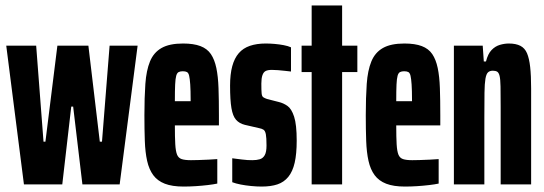

<svg xmlns="http://www.w3.org/2000/svg" viewBox="-20 -678 2000 706"><path d="M68 0 3 -510H113L140 -157H147L191 -510H305L347 -157H355L383 -510H486L420 0H283L249 -286H242L209 0Z M655 8Q613 8 586 -2.5Q559 -13 543.5 -34Q528 -55 521 -86.5Q514 -118 512.5 -160Q511 -202 511 -254Q511 -320 514.5 -369.5Q518 -419 531.5 -452Q545 -485 574 -501.5Q603 -518 653 -518Q692 -518 717 -508.5Q742 -499 755.5 -479Q769 -459 775.5 -428Q782 -397 783.5 -354Q785 -311 785 -254V-217H623Q623 -173 624.5 -147.5Q626 -122 631 -109.5Q636 -97 648 -93Q660 -89 682 -89Q691 -89 709 -89.5Q727 -90 747 -91Q767 -92 779 -93V-3Q765 0 744 2.5Q723 5 700 6.5Q677 8 655 8ZM681 -286V-310Q681 -346 679.5 -367.5Q678 -389 675.5 -399.5Q673 -410 667.5 -413Q662 -416 652 -416Q643 -416 637 -413Q631 -410 628 -399.5Q625 -389 624 -367Q623 -345 623 -306H701Z M942 8Q924 8 903.5 6Q883 4 865 0.5Q847 -3 834 -8V-96Q840 -95 849.5 -94Q859 -93 869.5 -91.5Q880 -90 890 -89.5Q900 -89 908 -89Q924 -89 935.5 -92.5Q947 -96 953.5 -107.5Q960 -119 960 -143Q960 -172 957.5 -184.5Q955 -197 949 -201Q943 -205 932 -207L880 -219Q860 -224 848 -237.5Q836 -251 831 -280.5Q826 -310 826 -363Q826 -405 834 -434.5Q842 -464 858 -482.5Q874 -501 899 -509.5Q924 -518 957 -518Q973 -518 990 -516.5Q1007 -515 1023 -512Q1039 -509 1050 -504V-415Q1041 -416 1028 -417.5Q1015 -419 1002.5 -420Q990 -421 980 -421Q965 -421 957 -417Q949 -413 945 -401.5Q941 -390 941 -371Q941 -346 942 -335Q943 -324 948 -320.5Q953 -317 962 -314L1005 -303Q1022 -299 1037 -288.5Q1052 -278 1061.5 -249Q1071 -220 1071 -161Q1071 -112 1063.5 -79.5Q1056 -47 1040 -27.5Q1024 -8 1000 0Q976 8 942 8Z M1126 0V-413H1089V-510H1126V-658H1238V-510H1294V-413H1238V0Z M1469 8Q1427 8 1400 -2.5Q1373 -13 1357.5 -34Q1342 -55 1335 -86.5Q1328 -118 1326.5 -160Q1325 -202 1325 -254Q1325 -320 1328.5 -369.5Q1332 -419 1345.5 -452Q1359 -485 1388 -501.5Q1417 -518 1467 -518Q1506 -518 1531 -508.5Q1556 -499 1569.5 -479Q1583 -459 1589.5 -428Q1596 -397 1597.5 -354Q1599 -311 1599 -254V-217H1437Q1437 -173 1438.5 -147.5Q1440 -122 1445 -109.5Q1450 -97 1462 -93Q1474 -89 1496 -89Q1505 -89 1523 -89.5Q1541 -90 1561 -91Q1581 -92 1593 -93V-3Q1579 0 1558 2.5Q1537 5 1514 6.5Q1491 8 1469 8ZM1495 -286V-310Q1495 -346 1493.5 -367.5Q1492 -389 1489.5 -399.5Q1487 -410 1481.5 -413Q1476 -416 1466 -416Q1457 -416 1451 -413Q1445 -410 1442 -399.5Q1439 -389 1438 -367Q1437 -345 1437 -306H1515Z M1649 0V-510H1755L1759 -452H1767Q1774 -480 1787.5 -494Q1801 -508 1818 -513Q1835 -518 1851 -518Q1877 -518 1893.5 -509.5Q1910 -501 1918 -482Q1926 -463 1929.5 -431.5Q1933 -400 1933 -353V0H1821V-284Q1821 -332 1820.5 -359.5Q1820 -387 1817 -399Q1814 -411 1808 -414.5Q1802 -418 1792 -418Q1781 -418 1774.5 -412Q1768 -406 1765 -388.5Q1762 -371 1761.5 -337Q1761 -303 1761 -246V0Z"/></svg>

Font: Saira UltraCondensed ExtraBold
Style: Regular
Weight: 800
Width: 1
Designer: Hector Gatti with collaboration of the Omnibus-Type team
Foundry: Omnibus-Type
Version: Version 1.101